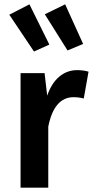

<svg xmlns="http://www.w3.org/2000/svg" viewBox="-20 -867 432 887"><path d="M203 0H75V-529H186L198 -425Q218 -483 254 -513Q290 -543 336 -543Q365 -543 389 -536L367 -412Q343 -418 320 -418Q230 -418 203 -282ZM137 -629 23 -799 116 -847 208 -661ZM292 -634 187 -801 281 -847 364 -664Z"/></svg>

Font: Trujillo Medium
Style: Regular
Weight: 500
Designer: Fira Sans original fonts by bBox Type GmbH, Carrois Corporate GbR, & Edenspiekermann AG / Changes by Cristiano Sobral
Foundry: Fira Sans original fonts by bBox Type GmbH, Carrois Corporate GbR, & Edenspiekermann AG / Changes by Cristiano Sobral
Version: Version 4.301;October 17, 2021;FontCreator 14.0.0.2814 64-bi